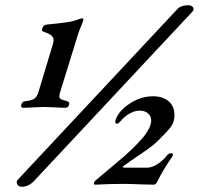

<svg xmlns="http://www.w3.org/2000/svg" viewBox="-20 -690 760 734"><path d="M61 -288Q64 -302 76 -303Q101 -306 111 -312.5Q121 -319 127 -338L183 -524Q185 -532 185 -536Q185 -548 175 -555.5Q165 -563 148 -568Q138 -571 141 -579Q144 -594 158 -596Q210 -601 236.5 -605Q263 -609 282 -617Q291 -620 293 -620Q299 -620 299 -615Q299 -611 292 -595Q284 -577 278 -558L210 -338Q207 -328 207 -321Q207 -314 213 -311Q219 -308 237 -303Q247 -300 244 -289Q240 -278 231 -278Q212 -278 180 -280L149 -281L118 -280Q88 -278 68 -278Q64 -278 62 -281Q60 -284 61 -288ZM44 7Q44 1 48 -3L656 -653Q670 -670 700 -670Q709 -670 714.5 -665.5Q720 -661 720 -655Q720 -650 716 -646L110 2Q89 24 63 24Q55 24 49.5 19Q44 14 44 7ZM524 15Q478 13 451 13Q399 13 345 16Q339 16 339 11Q339 6 346 -1L425 -67Q492 -123 525 -162.5Q558 -202 558 -229Q558 -246 546 -256.5Q534 -267 514 -267Q495 -267 475.5 -256Q456 -245 442 -228Q441 -227 436 -222Q431 -217 427 -217Q418 -217 422 -232Q434 -267 476.5 -294.5Q519 -322 565 -322Q602 -322 624.5 -303Q647 -284 647 -249Q647 -223 631.5 -203Q616 -183 582 -150Q566 -134 525 -106Q484 -78 477 -73L449 -53V-52Q449 -49 458 -49H542Q560 -49 580.5 -61.5Q601 -74 617 -94Q623 -104 635 -104Q641 -104 641 -99Q641 -94 637 -89Q603 -40 582 3Q576 16 568 16Z"/></svg>

Font: EB Garamond SemiBold
Style: Italic
Weight: 600
Italic angle: -17.2°
Designer: Georg Duffner and Octavio Pardo
Foundry: Georg Duffner
Version: Version 1.000